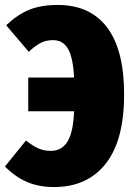

<svg xmlns="http://www.w3.org/2000/svg" viewBox="-23 -736 539 775"><path d="M478 -355Q478 -169 403.5 -75Q329 19 195 19Q133 19 85 -2Q37 -23 -3 -64L82 -169Q109 -147 131.5 -137Q154 -127 182 -127Q227 -127 250 -165.5Q273 -204 276 -287H91V-423H276Q272 -504 251.5 -539Q231 -574 191 -574Q163 -574 141.5 -563Q120 -552 93 -527L2 -634Q46 -676 93.5 -696Q141 -716 210 -716Q341 -716 409.5 -625Q478 -534 478 -355Z"/></svg>

Font: Fira Sans Condensed Black
Style: Regular
Weight: 900
Width: 3
Designer: Carrois Corporate & Edenspiekermann AG
Foundry: Carrois Corporate GbR & Edenspiekermann AG
Version: Version 4.203